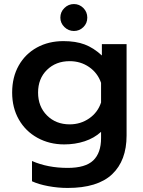

<svg xmlns="http://www.w3.org/2000/svg" viewBox="-20 -698 705 948"><path d="M278 -611Q278 -639 298 -658.5Q318 -678 345 -678Q372 -678 391.5 -658.5Q411 -639 411 -611Q411 -583 391.5 -564Q372 -545 345 -545Q318 -545 298 -564.5Q278 -584 278 -611ZM138 197V97Q216 131 314 131Q402 131 440.5 94Q479 57 479 -16V-47Q445 -16 398 -0.5Q351 15 297 15Q224 15 165 -17.5Q106 -50 73 -108Q40 -166 40 -241Q40 -317 72.5 -374.5Q105 -432 162.5 -463.5Q220 -495 293 -495Q354 -495 398 -478.5Q442 -462 483 -424V-480H605V-29Q605 95 533.5 162.5Q462 230 314 230Q266 230 218 221Q170 212 138 197ZM479 -192V-289Q462 -338 420 -367Q378 -396 324 -396Q256 -396 212 -353Q168 -310 168 -241Q168 -172 212 -128Q256 -84 324 -84Q378 -84 420.5 -113.5Q463 -143 479 -192Z"/></svg>

Font: Prompt Medium
Style: Regular
Weight: 500
Designer: Katatrad Team
Foundry: CadsonDemak
Version: Version 1.001